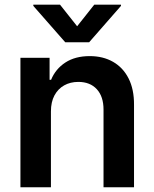

<svg xmlns="http://www.w3.org/2000/svg" viewBox="-20 -789 650 809"><path d="M194.6 -319.6V0H66.1V-545.5H188.9V-452.8H195.3Q214.1 -498.6 255.5 -525.6Q296.9 -552.6 358 -552.6Q414.4 -552.6 456.5 -528.4Q498.6 -504.3 521.8 -458.5Q545.1 -412.6 544.7 -347.3V0H416.2V-327.4Q416.2 -382.1 388 -413Q359.7 -443.9 310 -443.9Q276.3 -443.9 250.2 -429.2Q224.1 -414.4 209.3 -386.7Q194.6 -359 194.6 -319.6ZM233 -769.2 305 -678.3 377.1 -769.2H489.7V-764.2L355.5 -610.8H255L120.4 -764.2V-769.2Z"/></svg>

Font: InterMG SemiBold
Style: Regular
Weight: 600
Designer: Rasmus Andersson
Foundry: rsms
Version: Version 3.019;December 26, 2023;FontCreator 15.0.0.2955 64-b